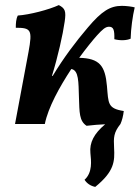

<svg xmlns="http://www.w3.org/2000/svg" viewBox="-20 -487 549 754"><path d="M493 -335C494 -374 501 -425 509 -458C499 -461 475 -464 459 -464C413 -464 380 -444 325 -379C279 -325 231 -262 187 -189H184C207 -263 227 -352 234 -402C240 -443 236 -454 211 -467C172 -449 96 -429 50 -426C43 -413 42 -395 42 -378C102 -378 108 -370 92 -283L39 0H156C169 -65 214 -146 260 -216C290 -211 288 -164 290 -106C292 -45 291 -12 320 7C346 4 368 2 393 1C349 38 331 73 335 114C338 145 344 190 312 219C321 233 335 243 354 247C429 186 431 147 428 93C426 53 426 34 453 0C459 -13 464 -32 466 -51C402 -61 406 -81 400 -149C393 -229 371 -258 291 -260C318 -297 344 -329 361 -348C382 -371 394 -382 408 -382C426 -382 430 -369 429 -333C452 -327 477 -328 493 -335Z"/></svg>

Font: Vollkorn Semibold
Style: Italic
Weight: 600
Italic angle: -11°
Designer: Friedrich Althausen
Foundry: Friedrich Althausen
Version: Version 4.015;PS 004.015;hotconv 1.0.88;makeotf.lib2.5.64775